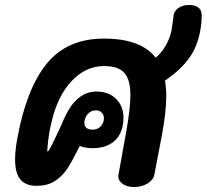

<svg xmlns="http://www.w3.org/2000/svg" viewBox="-20 -756 835 776"><path d="M789 -630Q777 -565 742.5 -518.5Q708 -472 647 -430Q652 -398 652 -369Q652 -306 635 -213L604 -51Q600 -29 576.5 -14.5Q553 0 522 0Q492 0 473.5 -14.5Q455 -29 459 -51L490 -223Q507 -317 507 -372Q507 -434 482.5 -461.5Q458 -489 400 -489Q327 -489 270 -429Q213 -369 188 -262Q175 -208 172 -157L171 -149Q171 -134 186 -163Q201 -192 228 -251Q241 -282 243 -285Q291 -386 370 -386Q419 -386 449 -356.5Q479 -327 479 -281Q479 -222 446 -189.5Q413 -157 354 -157Q336 -157 320.5 -160.5Q305 -164 303 -167Q272 -105 252.5 -75Q233 -45 203 -25Q173 -5 127 -5Q84 -5 62.5 -30.5Q41 -56 41 -111Q41 -148 50 -197Q87 -399 169.5 -499.5Q252 -600 400 -600Q550 -600 609 -523Q634 -543 651 -574Q668 -605 673 -632Q680 -676 681 -689Q682 -710 700 -723Q718 -736 744 -736Q767 -736 780.5 -726.5Q794 -717 795 -698Q796 -669 789 -630ZM321 -260Q321 -232 355 -232Q375 -232 387.5 -246Q400 -260 400 -278Q400 -292 391 -301Q382 -310 369 -310Q347 -310 334 -294.5Q321 -279 321 -260Z"/></svg>

Font: Mali
Style: Bold Italic
Weight: 700
Italic angle: -10°
Version: Version 1.000; ttfautohint (v1.6)